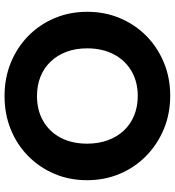

<svg xmlns="http://www.w3.org/2000/svg" viewBox="18 -776 770 846"><g transform="rotate(-90 403.0 -353.0)"><path d="M405 12Q325 12 257.5 -16Q190 -44 139 -94Q88 -144 60 -210.5Q32 -277 32 -354Q32 -432 60 -498Q88 -564 138 -613.5Q188 -663 255.5 -690.5Q323 -718 403 -718Q482 -718 549.5 -690.5Q617 -663 667.5 -613.5Q718 -564 746 -497.5Q774 -431 774 -353Q774 -276 746 -209.5Q718 -143 668 -93.5Q618 -44 550.5 -16Q483 12 405 12ZM403 -131Q466 -131 513.5 -159Q561 -187 587 -237.5Q613 -288 613 -354Q613 -404 598 -444.5Q583 -485 555 -514.5Q527 -544 488.5 -559.5Q450 -575 403 -575Q340 -575 292.5 -547.5Q245 -520 219 -470.5Q193 -421 193 -354Q193 -304 208 -263Q223 -222 250.5 -192.5Q278 -163 317 -147Q356 -131 403 -131Z"/></g></svg>

Font: Outfit
Style: Bold
Weight: 700
Designer: Rodrigo Fuenzalida
Foundry: fragTYPE
Version: Version 1.100;gftools[0.9.27]